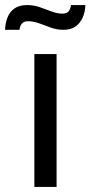

<svg xmlns="http://www.w3.org/2000/svg" viewBox="-67 -740 358 760"><path d="M69 0V-526H157V0ZM-47 -622Q-46 -649 -37 -671.5Q-28 -694 -9 -707Q10 -720 40 -720Q66 -720 89.5 -712Q113 -704 136 -695Q159 -686 181 -686Q197 -686 204.5 -695Q212 -704 214 -720H271Q270 -693 260.5 -671Q251 -649 232.5 -635.5Q214 -622 184 -622Q159 -622 135 -630.5Q111 -639 88.5 -647.5Q66 -656 43 -656Q28 -656 20 -647Q12 -638 10 -622Z"/></svg>

Font: Archivo SemiBold
Style: Regular
Weight: 400
Version: Version 2.001